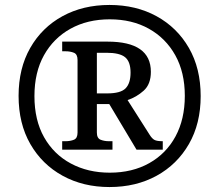

<svg xmlns="http://www.w3.org/2000/svg" viewBox="-20 -745 885 775"><path d="M422 10Q316 10 233 -35.5Q150 -81 102.5 -163.5Q55 -246 55 -358Q55 -469 102 -551.5Q149 -634 232 -679.5Q315 -725 422 -725Q529 -725 612 -679.5Q695 -634 742.5 -551.5Q790 -469 790 -357Q790 -246 742.5 -163.5Q695 -81 612 -35.5Q529 10 422 10ZM423 -48Q514 -48 582.5 -86.5Q651 -125 688.5 -194.5Q726 -264 726 -358Q726 -453 687.5 -522Q649 -591 581 -629Q513 -667 423 -667Q333 -667 264.5 -629Q196 -591 157.5 -522Q119 -453 119 -357Q119 -260 158 -191Q197 -122 266 -85Q335 -48 423 -48ZM231 -141V-175H244Q264 -175 278.5 -181Q293 -187 293 -210V-503Q293 -526 278.5 -532Q264 -538 244 -538H231V-577H414Q589 -577 589 -455Q589 -405 560 -379Q531 -353 495 -341L584 -201Q594 -185 604 -180Q614 -175 637 -175V-141H531L421 -325H371V-210Q371 -187 386 -181Q401 -175 420 -175H434V-141ZM413 -368Q467 -368 487 -388.5Q507 -409 507 -452Q507 -496 485 -514Q463 -532 410 -532H371V-368Z"/></svg>

Font: Noto Naskh Arabic UI Semi
Style: Bold
Weight: 700
Designer: Monotype Design Team, David Williams, Mohamad Dakak and Nizar Qandah
Foundry: Monotype Imaging Inc.
Version: Version 2.014; ttfautohint (v1.8.4.7-5d5b)